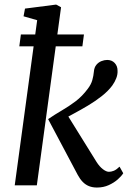

<svg xmlns="http://www.w3.org/2000/svg" viewBox="-20 -830 583 860"><path d="M46 0 146.5 -739.5 85.5 -757 92 -791.5 231.5 -809.5 253.5 -797.5 145 0ZM414 10Q394.5 10 378.8 3.8Q363 -2.5 350.8 -15Q338.5 -27.5 328.5 -46L195.5 -296.5Q226.5 -317.5 257.8 -335.8Q289 -354 318.5 -376.2Q348 -398.5 373 -432Q388 -451.5 393.5 -471.2Q399 -491 400.5 -509Q402 -528 411.5 -539.5Q421 -551 434.2 -556.2Q447.5 -561.5 460 -561.5Q481 -561.5 493.8 -547.8Q506.5 -534 506.5 -514Q507.5 -497.5 501 -480.2Q494.5 -463 483 -447Q465 -422.5 435.8 -399.5Q406.5 -376.5 373.8 -357Q341 -337.5 312 -322Q283 -306.5 265 -296.5L272.5 -330L412.5 -104.5Q425.5 -84 440.8 -72.2Q456 -60.5 468 -60.5Q478 -60.5 489.5 -65Q501 -69.5 515.5 -83.5L532 -54Q524 -41 507.2 -26.2Q490.5 -11.5 467 -0.8Q443.5 10 414 10ZM73.5 -675.5H356L349 -622.5H66.5Z"/></svg>

Font: Merriweather 24pt
Style: Italic
Weight: 400
Italic angle: -7.8°
Designer: Eben Sorkin
Foundry: Eben Sorkin
Version: Version 2.101